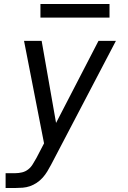

<svg xmlns="http://www.w3.org/2000/svg" viewBox="-20 -724 640 959"><path d="M8 215V141H57Q73 141 90 137Q107 133 121 122Q135 111 144 95.5Q153 80 162 65L200 -8L100 -520H188L260 -110L472 -520H559L235 99Q226 116 216 132.5Q206 149 193 163.5Q180 178 163.5 189Q147 200 129.5 206Q112 212 93.5 213.5Q75 215 57 215ZM182 -636V-704H527V-636Z"/></svg>

Font: Iosevka SS04 Extended
Style: Italic
Weight: 400
Width: 7
Italic angle: -9°
Monospace: yes
Designer: Belleve Invis
Foundry: Belleve Invis
Version: Version 19.0.0; ttfautohint (v1.8.4)